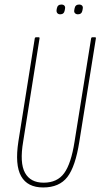

<svg xmlns="http://www.w3.org/2000/svg" viewBox="-20 -819 442 845"><path d="M170 6Q101 6 73 -43.5Q45 -93 61 -197L133 -650Q134 -655 139 -655H150Q155 -655 154 -650L82 -196Q66 -102 90 -58.5Q114 -15 172 -15Q232 -15 262.5 -57Q293 -99 308 -195L381 -650Q382 -655 386 -655H398Q403 -655 402 -650L329 -195Q312 -86 276.5 -40Q241 6 170 6ZM323 -756Q315 -756 310 -761Q305 -766 307 -775L308 -781Q311 -799 328 -799Q337 -799 341.5 -794Q346 -789 344 -780L343 -774Q340 -756 323 -756ZM245 -756Q237 -756 232.5 -761Q228 -766 229 -775L230 -781Q233 -799 250 -799Q259 -799 263.5 -794Q268 -789 266 -780L265 -774Q262 -756 245 -756Z"/></svg>

Font: Sofia Sans Extra Condensed Thin
Style: Italic
Weight: 250
Italic angle: -9°
Version: Version 4.100